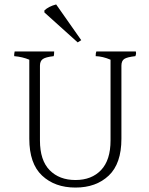

<svg xmlns="http://www.w3.org/2000/svg" viewBox="-20 -933 673 865"><path d="M346 -752 330 -742 180 -877V-886Q199 -904 233 -913ZM592 -701Q593 -698 593 -693Q593 -688 590 -680Q553 -676 540 -667.5Q527 -659 527 -637V-308Q527 -196 470 -142Q413 -88 320 -88Q227 -88 169.5 -142Q112 -196 112 -308V-664Q81 -677 44 -680Q43 -688 46 -701H224Q224 -686 222 -680Q186 -676 173 -667Q160 -658 160 -637V-300Q160 -211 203.5 -166.5Q247 -122 320 -122Q393 -122 435.5 -167Q478 -212 478 -300V-664Q443 -679 411 -680Q411 -695 414 -701Z"/></svg>

Font: Halant Light
Style: Regular
Weight: 300
Designer: Hitesh Malaviya (Devanagari), Satya Rajpurohit (Latin)
Foundry: Indian Type Foundry
Version: Version 1.101;PS 1.0;hotconv 1.0.78;makeotf.lib2.5.61930; tt